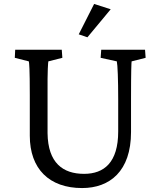

<svg xmlns="http://www.w3.org/2000/svg" viewBox="-20 -942 813 973"><path d="M57 -690 55 -649 126 -631C128 -624 131 -594 131 -460V-254C131 -86 230 11 396 11C536 11 644 -74 644 -273V-439C644 -589 646 -624 647 -631L718 -649L715 -690H493L490 -649L572 -631C576 -614 579 -540 579 -439V-276C579 -118 507 -61 406 -61C299 -61 223 -116 221 -267V-460C220 -595 224 -624 225 -631L296 -649L293 -690ZM379 -768 423 -753 541 -895 457 -922Z"/></svg>

Font: TPK Tissa Web Quiz
Style: Regular
Weight: 400
Designer: Jacques Le Bailly, Suppakit Chalermlarp | Katatrad Co.,Ltd.
Foundry: Jacques Le Bailly, Cadson Demak Co.,Ltd.
Version: Version 5.000;Glyphs 3.1.2 (3151)